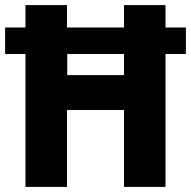

<svg xmlns="http://www.w3.org/2000/svg" viewBox="-22 -734 750 754"><path d="M78 0V-522H-2V-626H78V-714H241V-626H465V-714H628V-626H708V-522H628V0H465V-302H241V0ZM242 -439H465V-522H242Z"/></svg>

Font: Noto Sans Gujarati SemiCondensed ExtraBold
Style: Regular
Weight: 800
Width: 4
Designer: Jelle Bosma - Monotype Design Team, Universal Thirst
Foundry: Monotype Imaging Inc.
Version: Version 2.106; ttfautohint (v1.8.4.7-5d5b)